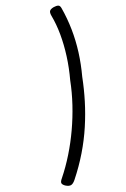

<svg xmlns="http://www.w3.org/2000/svg" viewBox="-244 -1140 842 1288"><g transform="rotate(-20 177.0 -496.0)"><path d="M-17 20Q32 -41 75.5 -112Q119 -183 154.5 -259.5Q190 -336 217 -416.5Q244 -497 260 -578Q282 -659 292.5 -738Q303 -817 302.5 -890Q302 -963 290 -1026Q285 -1053 293.5 -1063Q302 -1073 324 -1077Q344 -1080 356 -1076Q368 -1072 371 -1052Q384 -975 385.5 -896Q387 -817 376.5 -736Q366 -655 344 -573Q328 -492 303.5 -411Q279 -330 244.5 -249.5Q210 -169 163.5 -91.5Q117 -14 58 60Q41 81 26 84.5Q11 88 -11 75Q-28 64 -31.5 52.5Q-35 41 -17 20Z"/></g></svg>

Font: Playwrite BE VLG
Style: Regular
Weight: 400
Designer: Veronika Burian, José Scaglione
Foundry: TypeTogether
Version: Version 1.002